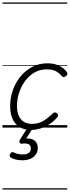

<svg xmlns="http://www.w3.org/2000/svg" viewBox="-20 -1030 564 1550"><path d="M232 19Q175 19 137 -5Q99 -29 80.5 -72Q62 -115 62 -173Q62 -240 83.5 -301.5Q105 -363 145 -412Q185 -461 240.5 -490Q296 -519 363 -519Q418 -519 459 -498.5Q500 -478 520 -447Q526 -438 524 -431Q522 -424 512 -415Q501 -408 493 -408Q485 -408 478 -416Q459 -440 432 -455Q405 -470 357 -470Q302 -470 258 -444.5Q214 -419 182.5 -376Q151 -333 134 -280.5Q117 -228 117 -174Q117 -132 130 -99Q143 -66 170.5 -48Q198 -30 239 -30Q271 -30 298.5 -39.5Q326 -49 352.5 -68.5Q379 -88 408 -116Q417 -124 425 -122.5Q433 -121 440 -115Q448 -108 449 -100Q450 -92 442 -83Q411 -47 374.5 -24.5Q338 -2 301.5 8.5Q265 19 232 19ZM159 264Q135 264 109 258.5Q83 253 65 240Q57 234 58 225.5Q59 217 63 210Q69 201 75.5 199Q82 197 90 200Q104 207 122.5 212Q141 217 164 217Q195 217 212 205Q229 193 229 168Q229 143 210.5 134Q192 125 157 130Q149 131 145 128.5Q141 126 138 121Q136 114 136.5 108.5Q137 103 143 94L206 -4H251L179 108L164 94Q203 84 230 91Q257 98 271 117Q285 136 285 164Q285 195 269 217.5Q253 240 225 252Q197 264 159 264ZM0 490H523V500H0ZM0 -20H523V0H0ZM0 -505H523V-500H0ZM0 -1010H523V-1000H0Z"/></svg>

Font: Playwrite MX Guides
Style: Regular
Weight: 400
Designer: Veronika Burian, José Scaglione
Foundry: TypeTogether
Version: Version 1.003